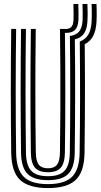

<svg xmlns="http://www.w3.org/2000/svg" viewBox="-20 -947 512 976"><path d="M223.8 9Q126 9 82.1 -32.3Q38.3 -73.6 37 -170.5Q36.1 -244.3 35.5 -322.4Q34.9 -400.5 34.9 -480.7Q34.9 -561 35.4 -641.4Q36 -721.8 37 -800H62Q61 -724.2 60.4 -644.3Q59.8 -564.4 59.8 -483.6Q59.8 -402.9 60.4 -324Q61 -245.1 62 -170.8Q63.3 -85.6 100.7 -48.3Q138.1 -11.1 223.8 -11.1Q309 -11.1 346.3 -48.3Q383.5 -85.6 384.8 -170.8Q385.7 -236.7 386.3 -306.6Q386.9 -376.5 387 -448.4Q387.1 -520.4 386.7 -592.7Q386.3 -665.1 385.6 -735.9Q413.2 -746 428.1 -769.9Q443 -793.9 445.5 -835.8Q446.4 -847.4 446.6 -864.8Q446.7 -882.2 446.4 -899.2Q446 -916.3 445.5 -926.6H470.5Q471 -916.5 471.3 -899.3Q471.7 -882 471.5 -864.2Q471.4 -846.4 470.5 -834.4Q467.6 -790 452.7 -762.7Q437.8 -735.5 410.8 -722.2Q411.7 -632.6 411.9 -539.5Q412 -446.4 411.5 -353.3Q411 -260.2 409.7 -170.5Q408.4 -73.4 364.7 -32.2Q321 9 223.8 9ZM223.8 -31.2Q151.6 -31.2 119.8 -63.4Q88 -95.5 86.9 -170.3Q86 -250.7 85.4 -327.2Q84.8 -403.7 84.8 -479.9Q84.8 -556.1 85.3 -635.3Q85.8 -714.4 86.9 -800H111.9Q110.8 -716.3 110.2 -636Q109.6 -555.6 109.7 -477.7Q109.8 -399.8 110.4 -323.4Q110.9 -247 111.9 -171.3Q112.8 -106.7 138.6 -79Q164.5 -51.3 223.8 -51.3Q282.8 -51.3 308.4 -79.1Q334 -106.8 334.9 -171.3Q335.8 -242.2 336.4 -315.9Q337 -389.6 337 -464.6Q337 -539.7 336.6 -614.9Q336.2 -690.2 335.3 -764.3Q365.3 -767.2 381.5 -785.9Q397.7 -804.7 399.9 -844.4Q400.4 -858.9 400.3 -883Q400.2 -907.1 399.3 -926.6H424.3Q425.6 -898.4 425.6 -876.8Q425.6 -855.3 424.4 -837.3Q421.8 -796.8 406 -775.2Q390.2 -753.6 360.4 -746.9Q361.4 -670.7 361.8 -597.3Q362.1 -524 361.9 -452.7Q361.8 -381.3 361.3 -311Q360.8 -240.6 359.8 -170.3Q358.9 -96 327.5 -63.6Q296.1 -31.2 223.8 -31.2ZM223.8 -71.5Q178.4 -71.5 158.1 -94.5Q137.7 -117.6 136.8 -172.1Q135.5 -269.7 135 -375.1Q134.5 -480.5 135 -588.2Q135.4 -695.9 136.8 -800H161.8Q160.9 -725.6 160.3 -649.1Q159.7 -572.6 159.7 -494Q159.7 -415.5 160.2 -335Q160.7 -254.5 162.1 -172.1Q162.7 -127.9 177.2 -109.7Q191.7 -91.6 223.8 -91.6Q255.4 -91.6 269.7 -109.7Q284 -127.9 284.7 -172.1Q286.4 -280.6 286.8 -385.6Q287.3 -490.5 286.8 -593.7Q286.3 -696.9 284.9 -800H316.4Q333.4 -800 342.7 -810.1Q352 -820.1 353.7 -844.4Q354.3 -856.8 354.1 -881.3Q354 -905.9 353.3 -926.6H378Q379 -906.2 379.1 -882Q379.2 -857.8 378.7 -844.2Q376.3 -809.3 361.2 -794.6Q346.2 -779.9 316.4 -779.9H310.1Q311 -706.6 311.5 -629.6Q312 -552.6 312 -474.6Q312 -396.6 311.5 -320.2Q311 -243.9 309.9 -172.1Q309 -117.4 288.8 -94.4Q268.6 -71.5 223.8 -71.5Z"/></svg>

Font: Big Shoulders Inline Thin
Style: Regular
Weight: 100
Designer: Patric King
Foundry: XO Type Co
Version: Version 2.002